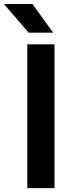

<svg xmlns="http://www.w3.org/2000/svg" viewBox="-55 -968 386 988"><path d="M85.5 0V-740H225.5V0ZM92.5 -800 -35 -947.5H112L218.5 -800Z"/></svg>

Font: Encode Sans Expanded SemiBold
Style: Regular
Weight: 600
Width: 7
Designer: Multiple Designers
Foundry: Impallari Type
Version: Version 3.000; ttfautohint (v1.8.3) -l 8 -r 50 -G 200 -x 14 